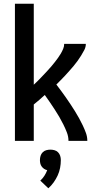

<svg xmlns="http://www.w3.org/2000/svg" viewBox="-20 -755 540 1029"><path d="M60 0V-735H161V-301Q171 -310 181 -320Q191 -330 200.5 -340Q210 -350 219.5 -360Q229 -370 238.5 -380.5Q248 -391 257 -401.5Q266 -412 274.5 -423Q283 -434 291 -445Q299 -456 306 -468Q313 -480 318.5 -493Q324 -506 324 -520H440Q440 -503 432 -487.5Q424 -472 415 -457.5Q406 -443 396 -429Q386 -415 375 -402Q364 -389 352.5 -376Q341 -363 329.5 -350.5Q318 -338 306 -326Q294 -314 282 -302Q295 -285 308 -267.5Q321 -250 333.5 -232Q346 -214 358 -196Q370 -178 381.5 -159.5Q393 -141 403.5 -122Q414 -103 423.5 -83Q433 -63 440.5 -42.5Q448 -22 448 0H347Q347 -23 338.5 -45Q330 -67 319.5 -88Q309 -109 297.5 -129Q286 -149 273 -168.5Q260 -188 247 -207.5Q234 -227 220 -246Q206 -233 191 -220Q176 -207 161 -195V0ZM239 254 196 213Q209 201 218 187Q227 173 233 157Q224 155 216.5 150Q209 145 203.5 137.5Q198 130 196 121Q194 112 194 103Q194 91 197.5 80Q201 69 209 61Q217 53 228 50Q239 47 250 47Q261 47 272 50Q283 53 291 61Q299 69 302.5 80Q306 91 306 103Q306 124 302 145Q298 166 289 185.5Q280 205 267.5 222.5Q255 240 239 254Z"/></svg>

Font: Zed Mono Semibold
Style: Regular
Weight: 600
Monospace: yes
Designer: Belleve Invis
Foundry: Belleve Invis
Version: Version 1.0.0; ttfautohint (v1.8.4)